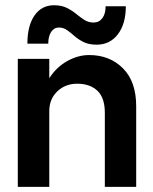

<svg xmlns="http://www.w3.org/2000/svg" viewBox="-20 -730 599 750"><path d="M191 -709.5Q220.5 -709.5 241 -699.2Q261.5 -689 277.5 -675.8Q293.5 -662.5 309.5 -652.2Q325.5 -642 345.5 -642Q367 -642 379.8 -659Q392.5 -676 392.5 -705.5H471.5Q471.5 -637 440.5 -596.2Q409.5 -555.5 357.5 -555.5Q327.5 -555.5 307 -565.5Q286.5 -575.5 271.2 -589Q256 -602.5 241.8 -612.5Q227.5 -622.5 210 -622.5Q191 -622.5 179.8 -605.2Q168.5 -588 168.5 -559.5H87Q87 -629.5 114.8 -669.5Q142.5 -709.5 191 -709.5ZM389.5 -289Q389.5 -348.5 360.2 -375.8Q331 -403 281.5 -403Q235 -403 203.8 -373Q172.5 -343 172.5 -296V0H49.5V-500H172.5V-424.5Q200.5 -468 242.8 -491.5Q285 -515 328 -515Q408.5 -515 460.2 -463.2Q512 -411.5 512 -315V0H389.5Z"/></svg>

Font: Overused Grotesk SemiBold
Style: Regular
Weight: 610
Version: Version 0.004